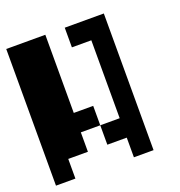

<svg xmlns="http://www.w3.org/2000/svg" viewBox="-110 -620 721 771"><g transform="rotate(-20 250.0 -234.0)"><path d="M0 57.6V-526.4H167V-192.4H250V-109.4H333V-442.4H250V-526.4H417V57.6H333V-26.4H250V-109.4H167V-26.4H83V57.6Z"/></g></svg>

Font: KH Dot Dougenzaka 12
Style: Regular
Weight: 400
Designer: Original version for X68000 by Keitarou Hiraki (http://hp.vector.co.jp/authors/VA000874/) / TrueType conversion by Homem
Version: Version 1.00.20150527